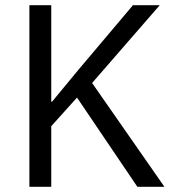

<svg xmlns="http://www.w3.org/2000/svg" viewBox="-20 -718 674 738"><path d="M508 0H612L334 -399L594 -698H491L280 -448L180 -327H177V-698H93V0H177V-233L276 -343Z"/></svg>

Font: IBM Plex Devanagari
Style: Regular
Weight: 400
Designer: Mike Abbink, Paul van der Laan, Pieter van Rosmalen, Erin McLaughlin
Foundry: Bold Monday
Version: Version 1.0